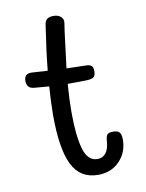

<svg xmlns="http://www.w3.org/2000/svg" viewBox="-78 -726 596 783"><g transform="rotate(-10 220.0 -335.0)"><path d="M389 -124Q389 -72 354.5 -36Q320 0 266 0Q191 0 158.5 -66Q126 -132 126 -271Q126 -323 131 -390Q120 -391 69 -395Q39 -398 39 -428Q39 -458 68 -458Q76 -458 102 -456Q124 -454 136 -454Q143 -528 160 -640Q162 -655 170.5 -662.5Q179 -670 198 -670Q217 -670 228 -660Q239 -650 237 -635L232 -602Q217 -486 213 -450L293 -448Q308 -448 315.5 -442Q323 -436 323 -421Q323 -402 315.5 -395.5Q308 -389 287 -388Q256 -387 207 -387Q202 -324 202 -271Q202 -174 217.5 -119Q233 -64 274 -64Q296 -64 309 -81Q322 -98 324 -132Q325 -148 330.5 -155.5Q336 -163 356 -163Q374 -163 381.5 -154.5Q389 -146 389 -124Z"/></g></svg>

Font: Mali
Style: Regular
Weight: 400
Version: Version 1.000; ttfautohint (v1.6)